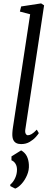

<svg xmlns="http://www.w3.org/2000/svg" viewBox="-20 -838 320 1130"><path d="M129 -76Q126.5 -59.5 131.5 -50.8Q136.5 -42 144 -42Q154 -42 166.2 -49Q178.5 -56 196.5 -75L208.5 -54.5Q203.5 -46 189.8 -30.8Q176 -15.5 154.5 -2.8Q133 10 104.5 10Q87.5 10 75.8 4Q64 -2 58 -15.2Q52 -28.5 52.5 -50Q52.5 -54 53 -60.2Q53.5 -66.5 54.2 -73.8Q55 -81 56 -87L157.5 -754L97 -770L104.5 -800L222 -818L239.5 -806.5ZM69.5 272 40.5 257V248.5Q58 234 69 210.2Q80 186.5 80 160.5Q80 140 71 125.5Q62 111 47.5 105.5V82.5L104.5 47Q127 60 137.8 81.2Q148.5 102.5 150 131.5Q152 163 139.2 192.8Q126.5 222.5 107.2 243.8Q88 265 69.5 272Z"/></svg>

Font: Merriweather 36pt Light
Style: Italic
Weight: 300
Italic angle: -7.8°
Version: Version 2.101